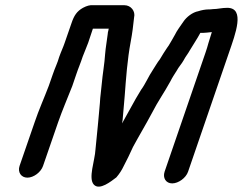

<svg xmlns="http://www.w3.org/2000/svg" viewBox="-20 -651 931 736"><path d="M640 52C664 52 693 31 701 7L858 -450C882 -520 921 -621 851 -621C830 -621 814 -616 795 -616C790 -615 785 -615 781 -615C767 -615 752 -612 740 -608C718 -604 695 -586 683 -568C671 -550 660 -537 649 -515C641 -500 635 -491 627 -477L620 -467C611 -454 602 -439 593 -424C582 -410 576 -398 566 -383C549 -358 538 -330 521 -307C506 -283 496 -265 479 -234L454 -189C452 -186 450 -182 448 -178L450 -191C452 -221 456 -252 458 -283C463 -349 468 -422 481 -491C487 -522 491 -555 494 -584C500 -608 482 -631 457 -631H336C325 -632 313 -629 298 -621C275 -608 264 -592 254 -562L228 -487C222 -469 214 -453 207 -433C200 -408 191 -392 182 -365L167 -322C150 -277 128 -228 113 -183L55 -15C47 9 61 30 85 30C109 30 137 9 145 -15L203 -183C219 -229 239 -275 257 -321L272 -365C281 -392 289 -409 297 -434C304 -453 312 -470 318 -487L336 -541H397L396 -538C396 -534 393 -528 393 -521C390 -495 385 -470 383 -444C381 -409 373 -365 370 -329C368 -303 364 -282 363 -257C361 -227 357 -197 355 -169L346 -78C344 -36 317 33 340 57C362 80 406 44 426 29C438 15 447 1 454 -14C468 -40 476 -58 490 -88C516 -136 537 -170 562 -217C586 -264 609 -295 633 -339C641 -355 648 -365 658 -381C664 -393 677 -407 684 -420C691 -434 702 -447 707 -457C720 -479 737 -504 748 -525H750C757 -525 764 -525 773 -526L792 -528C787 -514 785 -503 779 -486C776 -474 772 -462 768 -450L611 7C603 31 616 52 640 52Z"/></svg>

Font: Electronic
Style: BlkSuIt
Weight: 900
Version: Version 1.011